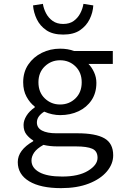

<svg xmlns="http://www.w3.org/2000/svg" viewBox="-20 -750 640 994"><path d="M296 224Q190 224 131 188.5Q72 153 72 89Q72 27 152 -19V-23Q133 -34 117.5 -53Q102 -72 102 -103Q102 -126 117 -150.5Q132 -175 160 -194V-198Q135 -217 117.5 -249Q100 -281 100 -324Q100 -377 126.5 -416Q153 -455 196.5 -476.5Q240 -498 291 -498Q332 -498 363 -486H564V-419H438Q455 -402 467 -376Q479 -350 479 -321Q479 -269 454 -231.5Q429 -194 386.5 -174Q344 -154 291 -154Q272 -154 250.5 -158.5Q229 -163 209 -172Q191 -161 181 -147Q171 -133 171 -116Q171 -88 197.5 -74Q224 -60 272 -60H381Q475 -60 520.5 -34Q566 -8 566 54Q566 99 533 138Q500 177 439.5 200.5Q379 224 296 224ZM291 -209Q338 -209 370.5 -240.5Q403 -272 403 -324Q403 -375 370.5 -406.5Q338 -438 291 -438Q245 -438 212 -406.5Q179 -375 179 -324Q179 -272 212 -240.5Q245 -209 291 -209ZM302 164Q387 164 436 134Q485 104 485 67Q485 32 457.5 20Q430 8 374 8H279Q258 8 239.5 6Q221 4 205 0Q171 19 157 39.5Q143 60 143 81Q143 119 183.5 141.5Q224 164 302 164ZM307 -571Q253 -571 220 -593.5Q187 -616 170.5 -650.5Q154 -685 151 -722L202 -730Q206 -705 218.5 -681Q231 -657 253 -641.5Q275 -626 307 -626Q340 -626 361.5 -641.5Q383 -657 395.5 -681Q408 -705 412 -730L463 -722Q461 -685 444 -650.5Q427 -616 394 -593.5Q361 -571 307 -571Z"/></svg>

Font: SauceCodePro NFM
Style: Regular
Weight: 400
Monospace: yes
Designer: Paul D. Hunt, Teo Tuominen
Foundry: Adobe
Version: Version 2.042;hotconv 1.1.0;makeotfexe 2.6.0;Nerd Fonts 3.3.